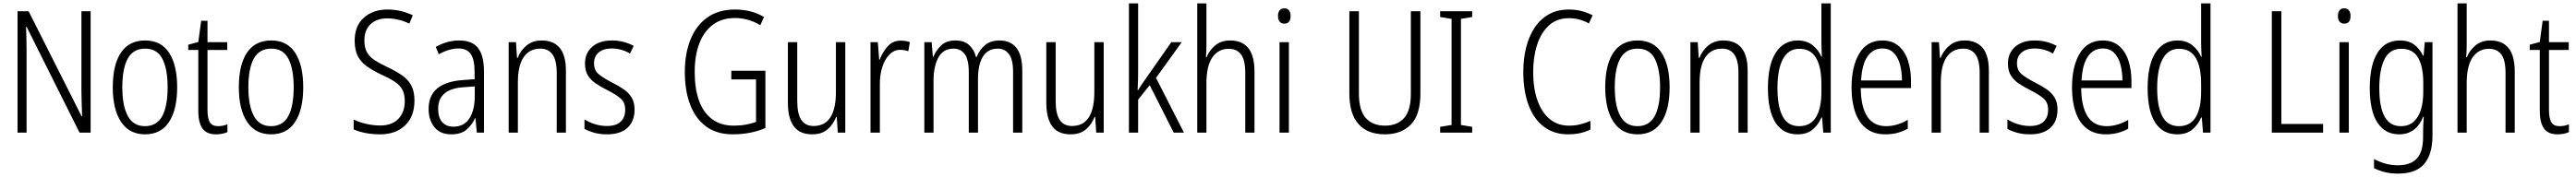

<svg xmlns="http://www.w3.org/2000/svg" viewBox="-20 -780 15119 1041"><path d="M512 0H447L136 -623H133Q134 -590 135 -555Q136 -520 136 -480V0H83V-714H148L459 -96H462Q461 -132 459.5 -172Q458 -212 458 -242V-714H512Z M1020 -267Q1020 -136 972.5 -63Q925 10 831 10Q739 10 690.5 -63.5Q642 -137 642 -267Q642 -399 690 -470.5Q738 -542 832 -542Q926 -542 973 -469Q1020 -396 1020 -267ZM698 -267Q698 -157 730.5 -97.5Q763 -38 831 -38Q900 -38 932 -96.5Q964 -155 964 -267Q964 -373 933.5 -433.5Q903 -494 832 -494Q762 -494 730 -435.5Q698 -377 698 -267Z M1260 -38Q1275 -38 1289.5 -41Q1304 -44 1315 -49V-3Q1302 3 1285 6.5Q1268 10 1248 10Q1193 10 1168.5 -24.5Q1144 -59 1144 -130V-486H1085V-517L1144 -533L1161 -658H1198V-532H1314V-486H1198V-133Q1198 -85 1211.5 -61.5Q1225 -38 1260 -38Z M1760 -267Q1760 -136 1712.5 -63Q1665 10 1571 10Q1479 10 1430.5 -63.5Q1382 -137 1382 -267Q1382 -399 1430 -470.5Q1478 -542 1572 -542Q1666 -542 1713 -469Q1760 -396 1760 -267ZM1438 -267Q1438 -157 1470.5 -97.5Q1503 -38 1571 -38Q1640 -38 1672 -96.5Q1704 -155 1704 -267Q1704 -373 1673.5 -433.5Q1643 -494 1572 -494Q1502 -494 1470 -435.5Q1438 -377 1438 -267Z M2413 -189Q2413 -95 2358 -42.5Q2303 10 2212 10Q2122 10 2056 -19V-77Q2088 -61 2129.5 -51.5Q2171 -42 2212 -42Q2281 -42 2318.5 -81Q2356 -120 2356 -185Q2356 -227 2341.5 -253.5Q2327 -280 2296.5 -300Q2266 -320 2217 -342Q2171 -364 2136 -388Q2101 -412 2081.5 -448Q2062 -484 2062 -541Q2062 -628 2116 -676Q2170 -724 2254 -724Q2297 -724 2335 -714.5Q2373 -705 2403 -690L2383 -641Q2350 -657 2317 -664.5Q2284 -672 2254 -672Q2191 -672 2155 -637.5Q2119 -603 2119 -543Q2119 -499 2134.5 -472Q2150 -445 2180 -425.5Q2210 -406 2253 -386Q2304 -362 2340 -337Q2376 -312 2394.5 -277Q2413 -242 2413 -189Z M2676 -542Q2752 -542 2786.5 -497.5Q2821 -453 2821 -359V0H2779L2771 -85H2769Q2750 -44 2718 -17Q2686 10 2629 10Q2563 10 2529.5 -33Q2496 -76 2496 -139Q2496 -219 2547.5 -260.5Q2599 -302 2695 -309L2766 -314V-355Q2766 -431 2743 -463Q2720 -495 2671 -495Q2618 -495 2556 -461L2538 -504Q2569 -522 2604 -532Q2639 -542 2676 -542ZM2701 -267Q2552 -257 2552 -140Q2552 -88 2576 -61.5Q2600 -35 2642 -35Q2704 -35 2735.5 -84Q2767 -133 2767 -216V-272Z M3160 -542Q3229 -542 3265.5 -498.5Q3302 -455 3302 -363V0H3248V-353Q3248 -425 3223.5 -459.5Q3199 -494 3152 -494Q3089 -494 3054.5 -444.5Q3020 -395 3020 -294V0H2966V-532H3009L3015 -440H3019Q3035 -482 3070.5 -512Q3106 -542 3160 -542Z M3705 -136Q3705 -67 3663.5 -28.5Q3622 10 3544 10Q3501 10 3467.5 0.5Q3434 -9 3411 -22V-78Q3437 -61 3471.5 -50Q3506 -39 3543 -39Q3597 -39 3623.5 -64.5Q3650 -90 3650 -134Q3650 -177 3624 -200Q3598 -223 3545 -250Q3507 -269 3477.5 -289Q3448 -309 3431 -336.5Q3414 -364 3414 -407Q3414 -467 3456 -504.5Q3498 -542 3572 -542Q3608 -542 3640.5 -533.5Q3673 -525 3700 -510L3678 -465Q3656 -479 3628 -487Q3600 -495 3571 -495Q3523 -495 3495 -472Q3467 -449 3467 -408Q3467 -367 3493.5 -344.5Q3520 -322 3574 -294Q3612 -275 3641 -255Q3670 -235 3687.5 -207Q3705 -179 3705 -136Z M4273 -364H4473V-27Q4429 -8 4380.5 1Q4332 10 4282 10Q4187 10 4124.5 -36.5Q4062 -83 4031 -165.5Q4000 -248 4000 -356Q4000 -465 4033.5 -548Q4067 -631 4132.5 -677.5Q4198 -724 4295 -724Q4341 -724 4383.5 -713.5Q4426 -703 4465 -680L4443 -632Q4406 -654 4369 -664Q4332 -674 4295 -674Q4217 -674 4164.5 -634.5Q4112 -595 4085 -524Q4058 -453 4058 -356Q4058 -261 4082.5 -190.5Q4107 -120 4158.5 -80.5Q4210 -41 4288 -41Q4326 -41 4358.5 -47Q4391 -53 4418 -63V-313H4273Z M4942 -532V0H4898L4892 -92H4888Q4872 -49 4838 -19.5Q4804 10 4748 10Q4674 10 4639.5 -37.5Q4605 -85 4605 -176V-532H4660V-186Q4660 -110 4684 -74.5Q4708 -39 4756 -39Q4887 -39 4887 -240V-532Z M5268 -541Q5281 -541 5295 -539Q5309 -537 5321 -532L5312 -479Q5302 -482 5290 -484.5Q5278 -487 5265 -487Q5228 -487 5200.5 -458.5Q5173 -430 5158.5 -383.5Q5144 -337 5145 -282V0H5090V-532H5133L5141 -429H5144Q5160 -472 5190 -506.5Q5220 -541 5268 -541Z M5848 -542Q5912 -542 5946.5 -498.5Q5981 -455 5981 -363V0H5927V-357Q5927 -430 5902.5 -462Q5878 -494 5837 -494Q5780 -494 5750.5 -448Q5721 -402 5721 -316V0H5667V-352Q5667 -430 5643 -462Q5619 -494 5578 -494Q5516 -494 5488 -441Q5460 -388 5460 -307V0H5406V-532H5449L5456 -446H5459Q5475 -485 5505.5 -513.5Q5536 -542 5589 -542Q5640 -542 5669.5 -514.5Q5699 -487 5709 -445H5713Q5732 -490 5764 -516Q5796 -542 5848 -542Z M6459 -532V0H6415L6409 -92H6405Q6389 -49 6355 -19.5Q6321 10 6265 10Q6191 10 6156.5 -37.5Q6122 -85 6122 -176V-532H6177V-186Q6177 -110 6201 -74.5Q6225 -39 6273 -39Q6404 -39 6404 -240V-532Z M6661 -373Q6661 -341 6660.5 -311Q6660 -281 6658 -250H6661Q6671 -266 6681 -281.5Q6691 -297 6702 -312L6856 -532H6917L6766 -322L6930 0H6870L6729 -279L6661 -194V0H6607V-760H6661Z M7062 -518Q7062 -477 7059 -443H7063Q7078 -483 7113 -512.5Q7148 -542 7201 -542Q7344 -542 7344 -360V0H7290V-351Q7290 -427 7265 -460Q7240 -493 7193 -493Q7132 -493 7097 -443Q7062 -393 7062 -289V0H7008V-760H7062Z M7519 -731Q7538 -731 7547 -718.5Q7556 -706 7556 -686Q7556 -641 7519 -641Q7501 -641 7491.5 -653Q7482 -665 7482 -686Q7482 -706 7491 -718.5Q7500 -731 7519 -731ZM7546 -532V0H7491V-532Z M8318 -230Q8318 -105 8262 -47.5Q8206 10 8109 10Q8009 10 7955 -50Q7901 -110 7901 -230V-714H7957V-231Q7957 -132 7997 -86.5Q8037 -41 8110 -41Q8182 -41 8222 -85.5Q8262 -130 8262 -230V-714H8318Z M8622 0H8434V-34L8501 -45V-669L8434 -680V-714H8622V-680L8556 -669V-45L8622 -34Z M9190 -673Q9118 -673 9071.5 -629.5Q9025 -586 9002.5 -514.5Q8980 -443 8980 -357Q8980 -261 9005 -190Q9030 -119 9077 -80Q9124 -41 9190 -41Q9228 -41 9259.5 -49.5Q9291 -58 9316 -69V-18Q9290 -5 9257.5 2.5Q9225 10 9185 10Q9102 10 9043 -34.5Q8984 -79 8953 -162Q8922 -245 8922 -358Q8922 -434 8938.5 -500Q8955 -566 8988 -616.5Q9021 -667 9071.5 -695.5Q9122 -724 9189 -724Q9265 -724 9329 -690L9307 -642Q9253 -673 9190 -673Z M9781 -267Q9781 -136 9733.5 -63Q9686 10 9592 10Q9500 10 9451.5 -63.5Q9403 -137 9403 -267Q9403 -399 9451 -470.5Q9499 -542 9593 -542Q9687 -542 9734 -469Q9781 -396 9781 -267ZM9459 -267Q9459 -157 9491.5 -97.5Q9524 -38 9592 -38Q9661 -38 9693 -96.5Q9725 -155 9725 -267Q9725 -373 9694.5 -433.5Q9664 -494 9593 -494Q9523 -494 9491 -435.5Q9459 -377 9459 -267Z M10097 -542Q10166 -542 10202.5 -498.5Q10239 -455 10239 -363V0H10185V-353Q10185 -425 10160.5 -459.5Q10136 -494 10089 -494Q10026 -494 9991.5 -444.5Q9957 -395 9957 -294V0H9903V-532H9946L9952 -440H9956Q9972 -482 10007.5 -512Q10043 -542 10097 -542Z M10532 10Q10447 10 10402.5 -59Q10358 -128 10358 -262Q10358 -398 10404 -470Q10450 -542 10533 -542Q10586 -542 10621 -513.5Q10656 -485 10672 -446H10675Q10674 -468 10673 -488.5Q10672 -509 10672 -527V-760H10727V0H10683L10676 -89H10672Q10655 -48 10621.5 -19Q10588 10 10532 10ZM10541 -38Q10608 -38 10640 -90.5Q10672 -143 10672 -240V-286Q10672 -386 10640.5 -439.5Q10609 -493 10542 -493Q10479 -493 10446.5 -433.5Q10414 -374 10414 -261Q10414 -153 10444.5 -95.5Q10475 -38 10541 -38Z M11030 -542Q11088 -542 11125.5 -509.5Q11163 -477 11180.5 -422.5Q11198 -368 11198 -303V-262H10903Q10904 -152 10941 -95Q10978 -38 11052 -38Q11116 -38 11179 -75V-23Q11150 -7 11118 1.5Q11086 10 11048 10Q10980 10 10936 -24Q10892 -58 10870.5 -120Q10849 -182 10849 -264Q10849 -391 10895 -466.5Q10941 -542 11030 -542ZM11030 -495Q10975 -495 10942.5 -448Q10910 -401 10905 -307H11145Q11145 -359 11133 -402Q11121 -445 11095.5 -470Q11070 -495 11030 -495Z M11513 -542Q11582 -542 11618.5 -498.5Q11655 -455 11655 -363V0H11601V-353Q11601 -425 11576.5 -459.5Q11552 -494 11505 -494Q11442 -494 11407.5 -444.5Q11373 -395 11373 -294V0H11319V-532H11362L11368 -440H11372Q11388 -482 11423.5 -512Q11459 -542 11513 -542Z M12058 -136Q12058 -67 12016.5 -28.5Q11975 10 11897 10Q11854 10 11820.5 0.5Q11787 -9 11764 -22V-78Q11790 -61 11824.5 -50Q11859 -39 11896 -39Q11950 -39 11976.5 -64.5Q12003 -90 12003 -134Q12003 -177 11977 -200Q11951 -223 11898 -250Q11860 -269 11830.5 -289Q11801 -309 11784 -336.5Q11767 -364 11767 -407Q11767 -467 11809 -504.5Q11851 -542 11925 -542Q11961 -542 11993.5 -533.5Q12026 -525 12053 -510L12031 -465Q12009 -479 11981 -487Q11953 -495 11924 -495Q11876 -495 11848 -472Q11820 -449 11820 -408Q11820 -367 11846.5 -344.5Q11873 -322 11927 -294Q11965 -275 11994 -255Q12023 -235 12040.5 -207Q12058 -179 12058 -136Z M12324 -542Q12382 -542 12419.5 -509.5Q12457 -477 12474.5 -422.5Q12492 -368 12492 -303V-262H12197Q12198 -152 12235 -95Q12272 -38 12346 -38Q12410 -38 12473 -75V-23Q12444 -7 12412 1.5Q12380 10 12342 10Q12274 10 12230 -24Q12186 -58 12164.5 -120Q12143 -182 12143 -264Q12143 -391 12189 -466.5Q12235 -542 12324 -542ZM12324 -495Q12269 -495 12236.5 -448Q12204 -401 12199 -307H12439Q12439 -359 12427 -402Q12415 -445 12389.5 -470Q12364 -495 12324 -495Z M12761 10Q12676 10 12631.5 -59Q12587 -128 12587 -262Q12587 -398 12633 -470Q12679 -542 12762 -542Q12815 -542 12850 -513.5Q12885 -485 12901 -446H12904Q12903 -468 12902 -488.5Q12901 -509 12901 -527V-760H12956V0H12912L12905 -89H12901Q12884 -48 12850.5 -19Q12817 10 12761 10ZM12770 -38Q12837 -38 12869 -90.5Q12901 -143 12901 -240V-286Q12901 -386 12869.5 -439.5Q12838 -493 12771 -493Q12708 -493 12675.5 -433.5Q12643 -374 12643 -261Q12643 -153 12673.5 -95.5Q12704 -38 12770 -38Z M13316 0V-714H13372V-51H13617V0Z M13741 -731Q13760 -731 13769 -718.5Q13778 -706 13778 -686Q13778 -641 13741 -641Q13723 -641 13713.5 -653Q13704 -665 13704 -686Q13704 -706 13713 -718.5Q13722 -731 13741 -731ZM13768 -532V0H13713V-532Z M14068 -542Q14120 -542 14152 -517.5Q14184 -493 14204 -452H14207L14214 -532H14259V19Q14259 126 14211 183.5Q14163 241 14057 241Q14015 241 13980.5 232.5Q13946 224 13916 209V155Q13949 173 13983.5 182.5Q14018 192 14057 192Q14131 192 14167.5 152Q14204 112 14204 27V-4Q14204 -24 14205 -46Q14206 -68 14208 -93H14204Q14186 -45 14150.5 -17.5Q14115 10 14063 10Q13981 10 13936 -59Q13891 -128 13891 -263Q13891 -396 13936 -469Q13981 -542 14068 -542ZM14076 -493Q14008 -493 13977.5 -432Q13947 -371 13947 -263Q13947 -149 13978.5 -93.5Q14010 -38 14073 -38Q14120 -38 14149 -64.5Q14178 -91 14191.5 -136Q14205 -181 14205 -237V-294Q14205 -387 14175 -440Q14145 -493 14076 -493Z M14460 -518Q14460 -477 14457 -443H14461Q14476 -483 14511 -512.5Q14546 -542 14599 -542Q14742 -542 14742 -360V0H14688V-351Q14688 -427 14663 -460Q14638 -493 14591 -493Q14530 -493 14495 -443Q14460 -393 14460 -289V0H14406V-760H14460Z M15005 -38Q15020 -38 15034.5 -41Q15049 -44 15060 -49V-3Q15047 3 15030 6.5Q15013 10 14993 10Q14938 10 14913.5 -24.5Q14889 -59 14889 -130V-486H14830V-517L14889 -533L14906 -658H14943V-532H15059V-486H14943V-133Q14943 -85 14956.5 -61.5Q14970 -38 15005 -38Z"/></svg>

Font: Noto Sans Gurmukhi UI Condensed Light
Style: Regular
Weight: 300
Width: 3
Designer: Jelle Bosma - Monotype Design Team
Foundry: Monotype Imaging Inc.
Version: Version 2.004; ttfautohint (v1.8.4.7-5d5b)